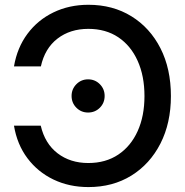

<svg xmlns="http://www.w3.org/2000/svg" viewBox="-20 -759 764 791"><path d="M344.2 11.7Q265.1 11.7 200.4 -19.3Q135.7 -50.3 93 -107.2Q50.3 -164.1 37.6 -241.2H147.9Q165 -167.5 217.3 -127.4Q269.5 -87.4 343.8 -87.4Q415.5 -87.4 467.3 -122.1Q519 -156.7 547.1 -218.8Q575.2 -280.8 575.2 -363.3Q575.2 -445.8 547.1 -508.3Q519 -570.8 467.3 -605.5Q415.5 -640.1 343.8 -640.1Q269 -640.1 216.8 -599.9Q164.6 -559.6 148.4 -485.4H37.6Q50.8 -563 93.3 -619.9Q135.7 -676.8 200.4 -708Q265.1 -739.3 344.2 -739.3Q444.8 -739.3 521.5 -691.9Q598.1 -644.5 641.1 -560.1Q684.1 -475.6 684.1 -363.3Q684.1 -252 640.9 -167.5Q597.7 -83 521.2 -35.6Q444.8 11.7 344.2 11.7ZM342.8 -295.4Q314.5 -295.4 294.7 -315.2Q274.9 -335 274.9 -363.8Q274.9 -392.1 294.7 -412.1Q314.5 -432.1 342.8 -432.1Q371.6 -432.1 391.4 -412.1Q411.1 -392.1 411.1 -363.8Q411.1 -335 391.4 -315.2Q371.6 -295.4 342.8 -295.4Z"/></svg>

Font: Inter Display Medium
Style: Regular
Weight: 500
Designer: Rasmus Andersson
Foundry: rsms
Version: Version 4.001;git-9221beed3